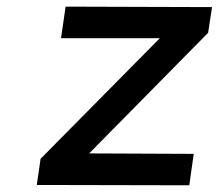

<svg xmlns="http://www.w3.org/2000/svg" viewBox="-20 -552 653 573"><path d="M89.8 0 101.1 -78.1 457 -438H162.1L175.8 -532.2L612.8 -530.8L601.1 -454.1L246.1 -94.2L558.1 -92.8L544.9 1Z"/></svg>

Font: Trueno
Style: Italic
Weight: 400
Designer: Julieta Ulanovsky
Foundry: Julieta Ulanovsky
Version: Version 3.001b | FøM Fix